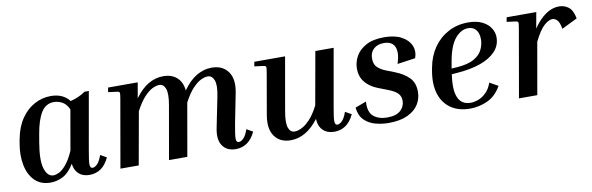

<svg xmlns="http://www.w3.org/2000/svg" viewBox="-42 -847 3663 1187"><g transform="rotate(-10 1790.0 -253.5)"><path d="M447 5Q406 5 380.5 -17.5Q355 -40 350 -82Q318 -29 280 -9.5Q242 10 202 10Q141 10 103.5 -27Q66 -64 53.5 -127Q41 -190 55 -266L59 -288Q73 -363 108 -414Q143 -465 191.5 -491Q240 -517 294 -517Q371 -517 411 -465Q434 -471 458.5 -481Q483 -491 505 -507H532L469 -150Q456 -80 457 -57.5Q458 -35 473 -35Q487 -35 503 -51Q519 -67 532 -105L571 -83Q549 -37 518 -16Q487 5 447 5ZM175 -248Q156 -138 172.5 -84.5Q189 -31 227 -31Q241 -31 261.5 -40.5Q282 -50 306.5 -78.5Q331 -107 356 -163L400 -415Q384 -450 358.5 -463.5Q333 -477 307 -477Q255 -477 226.5 -430Q198 -383 184 -300Z M1489 -83Q1467 -37 1436 -16Q1405 5 1365 5Q1310 5 1283 -33.5Q1256 -72 1270 -142L1309 -336Q1323 -405 1310.5 -436.5Q1298 -468 1271 -468Q1253 -468 1228.5 -456.5Q1204 -445 1176 -415.5Q1148 -386 1119 -331L1061 0H946L1005 -336Q1017 -405 1005.5 -436.5Q994 -468 967 -468Q949 -468 924.5 -456.5Q900 -445 872 -415Q844 -385 815 -330L756 0H641L715 -423Q721 -457 719 -463.5Q717 -470 702 -472L648 -479L653 -507H839L822 -410Q863 -466 907.5 -491.5Q952 -517 1000 -517Q1053 -517 1085.5 -488Q1118 -459 1123 -406Q1164 -464 1209.5 -490.5Q1255 -517 1304 -517Q1372 -517 1406.5 -470Q1441 -423 1424 -337L1387 -150Q1374 -81 1374.5 -58Q1375 -35 1391 -35Q1405 -35 1421 -51Q1437 -67 1450 -105Z M1984 5Q1940 5 1913.5 -20.5Q1887 -46 1885 -93Q1845 -40 1801 -15Q1757 10 1710 10Q1642 10 1608.5 -37.5Q1575 -85 1590 -170L1634 -423Q1640 -457 1638 -463.5Q1636 -470 1620 -472L1566 -479L1571 -507H1764L1705 -171Q1693 -102 1704 -70.5Q1715 -39 1743 -39Q1761 -39 1785.5 -50.5Q1810 -62 1838.5 -91.5Q1867 -121 1895 -176L1954 -507H2069L2006 -150Q1993 -80 1994 -57.5Q1995 -35 2010 -35Q2024 -35 2040 -51Q2056 -67 2069 -105L2108 -83Q2086 -37 2055 -16Q2024 5 1984 5Z M2323 10Q2284 10 2243 -0.5Q2202 -11 2173 -39Q2144 -67 2138 -119L2208 -145Q2203 -79 2235.5 -52Q2268 -25 2321 -25Q2378 -25 2405 -50Q2432 -75 2432 -111Q2432 -139 2414.5 -157.5Q2397 -176 2352 -193L2295 -215Q2244 -235 2216 -270Q2188 -305 2188 -354Q2188 -394 2208 -431Q2228 -468 2272 -492.5Q2316 -517 2387 -517Q2452 -517 2494.5 -494.5Q2537 -472 2553 -435.5Q2569 -399 2554 -356L2441 -340Q2463 -408 2447 -445Q2431 -482 2379 -482Q2339 -482 2315 -460Q2291 -438 2291 -400Q2291 -363 2311.5 -344Q2332 -325 2363 -313L2419 -291Q2472 -270 2503.5 -237.5Q2535 -205 2535 -149Q2535 -106 2512.5 -70Q2490 -34 2443 -12Q2396 10 2323 10Z M3032 -98Q2997 -37 2944 -13.5Q2891 10 2836 10Q2763 10 2714.5 -24Q2666 -58 2647.5 -118.5Q2629 -179 2643 -260L2647 -282Q2660 -352 2696.5 -404.5Q2733 -457 2789 -487Q2845 -517 2914 -517Q2966 -517 3001 -500Q3036 -483 3054 -455.5Q3072 -428 3072 -397Q3072 -345 3037 -308Q3002 -271 2940.5 -249.5Q2879 -228 2798 -222L2760 -219Q2731 -25 2845 -25Q2867 -25 2893 -34.5Q2919 -44 2942.5 -67Q2966 -90 2979 -128ZM2772 -295 2765 -254 2797 -256Q2869 -261 2907.5 -283.5Q2946 -306 2960.5 -338Q2975 -370 2975 -401Q2975 -439 2957.5 -460.5Q2940 -482 2908 -482Q2863 -482 2826 -437.5Q2789 -393 2772 -295Z M3431 -447Q3409 -447 3379.5 -421.5Q3350 -396 3315 -325L3258 0H3143L3217 -424Q3223 -457 3221 -463.5Q3219 -470 3204 -472L3150 -479L3155 -507H3341L3323 -407Q3399 -517 3485 -517Q3518 -517 3544 -497.5Q3570 -478 3580 -425L3482 -377Q3475 -418 3461 -432.5Q3447 -447 3431 -447Z"/></g></svg>

Font: Inria Serif
Style: Bold Italic
Weight: 700
Italic angle: -10°
Designer: Black Foundry Team
Foundry: Black Foundry
Version: Version 1.000; ttfautohint (v1.8.3)